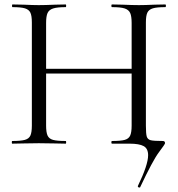

<svg xmlns="http://www.w3.org/2000/svg" viewBox="-20 -645 799 862"><path d="M606 197Q603 197 600.5 195Q598 193 599 190Q645 95 645 52Q645 22 625 11Q605 0 562 0H483Q480 0 480 -6Q480 -12 483 -12Q522 -12 540 -17Q558 -22 564.5 -36.5Q571 -51 571 -81V-542Q571 -572 564.5 -586.5Q558 -601 540 -607Q522 -613 483 -613Q480 -613 480 -619Q480 -625 483 -625L531 -624Q575 -622 604 -622Q631 -622 673 -624L722 -625Q725 -625 725 -619Q725 -613 722 -613Q684 -613 666 -607.5Q648 -602 641.5 -588Q635 -574 635 -544V-81Q635 -44 639 -31.5Q643 -19 656.5 -15.5Q670 -12 711 -12Q721 -12 721 -2Q721 2 693.5 38.5Q666 75 609 196Q608 197 606 197ZM35 -12Q73 -12 91.5 -17Q110 -22 116.5 -36.5Q123 -51 123 -81V-544Q123 -574 116.5 -588Q110 -602 92 -607.5Q74 -613 36 -613Q34 -613 34 -619Q34 -625 36 -625L87 -624Q129 -622 154 -622Q183 -622 227 -624L275 -625Q277 -625 277 -619Q277 -613 275 -613Q237 -613 218.5 -607Q200 -601 193.5 -586.5Q187 -572 187 -542V-81Q187 -51 193.5 -36.5Q200 -22 218 -17Q236 -12 275 -12Q277 -12 277 -6Q277 0 275 0Q244 0 226 -1L154 -2L85 -1Q67 0 35 0Q33 0 33 -6Q33 -12 35 -12ZM152 -336H599V-315H152Z"/></svg>

Font: Cormorant
Style: Regular
Weight: 400
Designer: Christian Thalmann (Catharsis Fonts)
Foundry: Catharsis Fonts
Version: Version 4.000